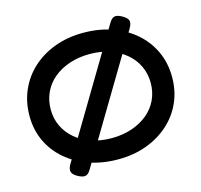

<svg xmlns="http://www.w3.org/2000/svg" viewBox="-113 -864 1099 1048"><g transform="rotate(-15 436.5 -340.0)"><path d="M441 19Q352 19 277.5 -7Q203 -33 148 -80.5Q93 -128 63 -192.5Q33 -257 33 -335Q33 -414 62.5 -480.5Q92 -547 145.5 -595.5Q199 -644 272 -671Q345 -698 433 -698Q522 -698 596.5 -671.5Q671 -645 725.5 -597Q780 -549 810 -483.5Q840 -418 840 -339Q840 -261 810.5 -195.5Q781 -130 727 -82Q673 -34 600.5 -7.5Q528 19 441 19ZM436 -102Q498 -102 550 -119.5Q602 -137 640 -168.5Q678 -200 698.5 -243.5Q719 -287 719 -339Q719 -391 698 -435Q677 -479 639 -510.5Q601 -542 549.5 -559.5Q498 -577 437 -577Q375 -577 323 -559.5Q271 -542 233 -510.5Q195 -479 174.5 -435Q154 -391 154 -339Q154 -287 175 -243.5Q196 -200 233.5 -168.5Q271 -137 322.5 -119.5Q374 -102 436 -102ZM201 48Q176 34 171 18Q166 2 180 -23L590 -710Q605 -736 621.5 -739.5Q638 -743 664 -728Q692 -712 695.5 -696Q699 -680 684 -654L275 31Q261 56 244.5 59.5Q228 63 201 48Z"/></g></svg>

Font: Fredoka SemiExpanded Medium
Style: Regular
Weight: 500
Width: 6
Designer: Ben Nathan
Foundry: Milena B. Brandão, Ben Nathan
Version: Version 2.001